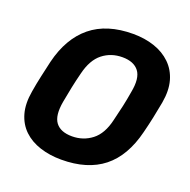

<svg xmlns="http://www.w3.org/2000/svg" viewBox="-128 -834 958 968"><g transform="rotate(20 351.5 -350.0)"><path d="M300 10Q238 10 185.5 -7Q133 -24 97.5 -58Q62 -92 47.5 -143Q33 -194 45 -263Q52 -306 61.5 -348.5Q71 -391 81 -435Q114 -570 199.5 -640Q285 -710 426 -710Q488 -710 540 -692.5Q592 -675 628 -640Q664 -605 678.5 -554Q693 -503 681 -435Q673 -391 664 -348.5Q655 -306 644 -263Q610 -125 525 -57.5Q440 10 300 10ZM311 -119Q371 -119 417 -154.5Q463 -190 481 -268Q492 -312 500.5 -350.5Q509 -389 516 -432Q531 -510 503.5 -545.5Q476 -581 415 -581Q354 -581 309 -545.5Q264 -510 245 -432Q234 -389 226 -350.5Q218 -312 210 -268Q196 -190 222.5 -154.5Q249 -119 311 -119Z"/></g></svg>

Font: Rubik Light SemiBold
Style: Italic
Weight: 600
Italic angle: -12°
Version: Version 2.104